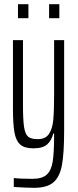

<svg xmlns="http://www.w3.org/2000/svg" viewBox="-20 -702 372 919"><path d="M46 193V150Q76 154 135 154Q181 154 203 134.5Q225 115 232 72.5Q239 30 239 -54V-63H235Q227 -30 206 -11Q185 8 139 8Q97 8 76.5 -10.5Q56 -29 49 -69Q42 -109 42 -185V-510H90V-199Q90 -125 95.5 -92Q101 -59 115 -47.5Q129 -36 161 -36Q198 -36 214.5 -61Q231 -86 235 -128Q239 -170 239 -250V-510H287V-77Q287 31 276.5 88Q266 145 235.5 171Q205 197 143 197Q114 197 46 193ZM66 -615V-682H116V-615ZM215 -615V-682H264V-615Z"/></svg>

Font: Saira Ultra Condensed Light
Style: Regular
Weight: 300
Width: 1
Designer: Hector Gatti with collaboration of the Omnibus-Type team
Foundry: Omnibus-Type
Version: Version 1.001; ttfautohint (v1.8)